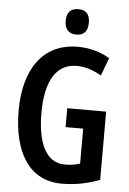

<svg xmlns="http://www.w3.org/2000/svg" viewBox="-61 -968 686 1023"><g transform="rotate(5 281.5 -457.0)"><path d="M317 -924C275 -924 254 -901 254 -856C254 -812 276 -788 317 -788C357 -788 378 -812 378 -856C378 -900 359 -924 317 -924ZM303 -393V-292H397V-105C373 -97 346 -93 316 -93C213 -93 168 -200 168 -356C168 -528 225 -622 334 -622C380 -622 423 -608 466 -582L502 -678C454 -707 396 -724 330 -724C144 -724 46 -578 46 -359C46 -139 132 10 308 10C379 10 446 -3 511 -28V-393Z"/></g></svg>

Font: Noto Sans Georgian ExtraCondensed SemiBold
Style: Regular
Weight: 600
Width: 2
Designer: Monotype Design Team, Akaki Razmadze
Foundry: Google LLC
Version: Version 2.005